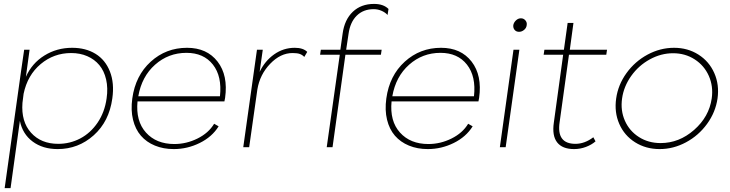

<svg xmlns="http://www.w3.org/2000/svg" viewBox="-20 -755 3746 985"><path d="M131.8 -500 112.8 -360.8Q144 -430.7 207.8 -470.2Q271.5 -509.8 350.1 -509.8Q419.9 -509.8 470.2 -478.8Q520.5 -447.8 543.9 -388.2Q567.4 -328.6 556.2 -250Q540 -131.8 460.9 -61Q381.8 9.8 275.9 9.8Q199.2 9.8 147.5 -28.8Q95.7 -67.4 82 -134.8L34.2 210H3.9L88.9 -396L104 -500ZM95.2 -227.1Q87.9 -131.3 139.2 -74.2Q190.4 -17.1 278.8 -17.1Q339.4 -17.1 392.1 -44.9Q444.8 -72.8 481 -126.2Q517.1 -179.7 526.9 -250Q534.7 -303.2 524.4 -347.4Q514.2 -391.6 489.5 -421.1Q464.8 -450.7 427.7 -466.8Q390.6 -482.9 345.2 -482.9Q256.3 -482.9 188.7 -426.3Q121.1 -369.6 101.1 -273.9Z M871.6 9.8Q817.9 9.8 774.7 -8.1Q731.4 -25.9 702.9 -58.8Q674.3 -91.8 662.4 -140.9Q650.4 -189.9 658.7 -250Q674.8 -367.2 753.2 -438.5Q831.5 -509.8 939.5 -509.8Q1041.5 -509.8 1096.2 -439Q1150.9 -368.2 1134.8 -252.9Q1133.3 -242.7 1131.3 -234.9H685.5Q675.8 -133.8 728.8 -75Q781.7 -16.1 874.5 -16.1Q936 -16.1 992.9 -44.2Q1049.8 -72.3 1078.6 -120.1L1101.6 -106.9Q1067.9 -52.7 1004.6 -21.5Q941.4 9.8 871.6 9.8ZM689.5 -261.2H1108.4Q1119.6 -363.3 1072.3 -423.6Q1024.9 -483.9 936.5 -483.9Q844.2 -483.9 775.6 -423.1Q707 -362.3 689.5 -261.2Z M1492.2 -509.8Q1535.2 -509.8 1556.2 -488.8L1541 -462.9Q1531.7 -473.1 1518.6 -478Q1505.4 -482.9 1481 -482.9Q1418.9 -482.9 1366 -427.7Q1313 -372.6 1300.3 -295.9L1258.3 0H1228L1298.3 -500H1328.1L1312 -386.2Q1338.9 -442.4 1386.5 -476.1Q1434.1 -509.8 1492.2 -509.8Z M1898.9 -734.9Q1947.3 -734.9 1973.1 -709L1968.3 -678.2Q1957 -690.9 1937.7 -699.5Q1918.5 -708 1897 -708Q1844.2 -708 1810.3 -674.8Q1776.4 -641.6 1768.1 -581.1L1755.9 -500H1938L1934.1 -474.1H1752L1686 0H1656.2L1723.1 -474.1H1622.1L1626 -500H1726.1L1737.8 -583Q1747.6 -654.3 1790 -694.6Q1832.5 -734.9 1898.9 -734.9Z M2174.8 9.8Q2121.1 9.8 2077.9 -8.1Q2034.7 -25.9 2006.1 -58.8Q1977.5 -91.8 1965.6 -140.9Q1953.6 -189.9 1961.9 -250Q1978 -367.2 2056.4 -438.5Q2134.8 -509.8 2242.7 -509.8Q2344.7 -509.8 2399.4 -439Q2454.1 -368.2 2438 -252.9Q2436.5 -242.7 2434.6 -234.9H1988.8Q1979 -133.8 2032 -75Q2085 -16.1 2177.7 -16.1Q2239.3 -16.1 2296.1 -44.2Q2353 -72.3 2381.8 -120.1L2404.8 -106.9Q2371.1 -52.7 2307.9 -21.5Q2244.6 9.8 2174.8 9.8ZM1992.7 -261.2H2411.6Q2422.9 -363.3 2375.5 -423.6Q2328.1 -483.9 2239.7 -483.9Q2147.5 -483.9 2078.9 -423.1Q2010.3 -362.3 1992.7 -261.2Z M2642.6 -591.8Q2628.4 -591.8 2620.1 -601.6Q2611.8 -611.3 2613.3 -626Q2615.7 -639.6 2627 -650.4Q2638.2 -661.1 2652.3 -661.1Q2666.5 -661.1 2675.5 -650.4Q2684.6 -639.6 2682.1 -626Q2680.7 -611.8 2668.9 -601.8Q2657.2 -591.8 2642.6 -591.8ZM2544.4 0 2614.3 -500H2644.5L2574.2 0Z M2851.1 -128.9Q2834 -17.1 2932.1 -17.1Q2979.5 -17.1 3023.9 -50.8L3035.2 -29.8Q3015.1 -12.2 2985.8 -1.2Q2956.5 9.8 2925.3 9.8Q2865.2 9.8 2838.4 -24.4Q2811.5 -58.6 2821.3 -126L2869.1 -474.1H2769L2772.9 -500H2873L2892.1 -637.2H2921.9L2903.3 -500H3094.2L3090.3 -474.1H2898.9Z M3141.1 -250Q3150.9 -320.3 3194.1 -380.1Q3237.3 -439.9 3302.2 -474.9Q3367.2 -509.8 3438 -509.8Q3508.3 -509.8 3563.2 -474.9Q3618.2 -439.9 3644.5 -380.1Q3670.9 -320.3 3661.1 -250Q3650.9 -179.2 3607.4 -119.4Q3564 -59.6 3499.3 -24.9Q3434.6 9.8 3364.3 9.8Q3293.5 9.8 3238.3 -24.9Q3183.1 -59.6 3157 -119.4Q3130.9 -179.2 3141.1 -250ZM3369.1 -21Q3463.9 -21 3540.8 -88.4Q3617.7 -155.8 3631.3 -250Q3640.1 -312 3616.5 -365.5Q3592.8 -418.9 3543.9 -450.4Q3495.1 -481.9 3433.1 -481.9Q3371.1 -481.9 3313.7 -450.4Q3256.3 -418.9 3218.3 -365.5Q3180.2 -312 3171.4 -250Q3162.6 -188 3186 -135.3Q3209.5 -82.5 3258.1 -51.8Q3306.6 -21 3369.1 -21Z"/></svg>

Font: Human Sans ExtraLight
Style: Italic
Weight: 200
Italic angle: -8°
Designer: Tim Radville
Foundry: Continuum
Version: Version 1.000;FEAKit 1.0